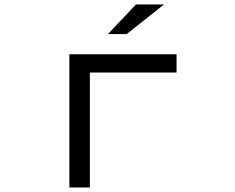

<svg xmlns="http://www.w3.org/2000/svg" viewBox="-20 -805 1040 850"><path d="M458 -654.3 582 -785.2H706.1L541 -654.3ZM287.1 24.9V-564.9H761.7V-483.9H377.9V24.9Z"/></svg>

Font: FORM UDPGothic
Style: Regular
Weight: 400
Foundry: Pronama LLC
Version: Version 1.05101